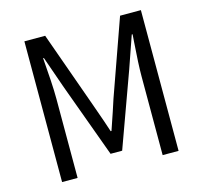

<svg xmlns="http://www.w3.org/2000/svg" viewBox="-106 -850 1020 966"><g transform="rotate(-15 404.5 -366.5)"><path d="M209.4 -733 350.6 -337.4 383.8 -243.2 403.6 -184H407.8Q423 -227.2 438.6 -274.4Q449.6 -307.8 459.2 -337.4L599.6 -733H708V0H625V-411.8Q625 -470.6 633.4 -585.8L636.2 -626.6H632L574 -459.8L434 -74.2H373.6L232.6 -459.8L174.2 -626.6H170.2Q174.8 -569.4 178.4 -511.4Q182 -453.4 182 -411.8V0H101.2V-733Z"/></g></svg>

Font: 寒蝉端黑体 Light
Style: Regular
Weight: 300
Designer: ChillDuanSans {Warren2060}; 
Source Han Sans {Ryoko NISHIZUKA 西塚涼子 (kana, bopomofo & ideographs); Paul D. Hunt (Latin, G
Foundry: ChillType&Adobe
Version: Version 1.300;Glyphs 3.3 (3306)